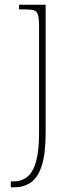

<svg xmlns="http://www.w3.org/2000/svg" viewBox="-20 -556 324 816"><path d="M26 240V215H37Q71 215 95.5 196Q120 177 133 131.5Q146 86 146 8V-442Q146 -477 141.5 -492.5Q137 -508 124.5 -512Q112 -516 86 -516H61V-536H174V8Q174 97 157.5 148Q141 199 111 219.5Q81 240 42 240Z"/></svg>

Font: Noto Serif Tamil Thin
Style: Regular
Weight: 100
Designer: Indian Type Foundry, Tom Grace, and the Monotype Design Team
Foundry: Monotype Imaging Inc.
Version: Version 2.004; ttfautohint (v1.8.4.7-5d5b)